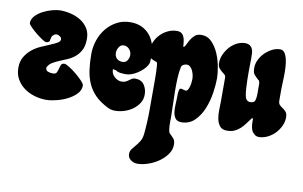

<svg xmlns="http://www.w3.org/2000/svg" viewBox="-79 -659 1707 1081"><g transform="rotate(10 774.5 -118.0)"><path d="M186 -504Q215 -504 246 -496.5Q277 -489 302.5 -473Q328 -457 344 -432Q360 -407 360 -372Q360 -333 347.5 -308.5Q335 -284 316 -268Q297 -252 274 -242Q251 -232 229 -223Q207 -214 189 -203Q171 -192 163 -173Q163 -156 177 -151.5Q191 -147 205 -147Q221 -147 226 -157Q231 -167 234 -179.5Q237 -192 241.5 -202Q246 -212 260 -212Q269 -212 289.5 -199Q310 -186 330.5 -169Q351 -152 367 -135Q383 -118 383 -109Q383 -81 361.5 -59.5Q340 -38 310 -23.5Q280 -9 247.5 -1.5Q215 6 193 6Q160 6 127 -3.5Q94 -13 67.5 -32Q41 -51 24.5 -79.5Q8 -108 8 -145Q8 -182 23.5 -208Q39 -234 62 -252.5Q85 -271 112.5 -283Q140 -295 163 -304.5Q186 -314 201.5 -323Q217 -332 217 -344Q217 -352 211 -357Q205 -362 199 -365Q193 -367 188 -367Q178 -367 171 -360Q163 -355 161 -346.5Q159 -338 157 -330Q157 -322 150.5 -318Q144 -314 136 -314Q130 -314 112.5 -325.5Q95 -337 76 -352.5Q57 -368 42.5 -383Q28 -398 28 -404Q28 -427 45.5 -445.5Q63 -464 88 -477Q113 -490 140 -497Q167 -504 186 -504Z M586 -507Q623 -507 650.5 -494Q678 -481 696.5 -459Q715 -437 725 -407Q735 -377 738 -344Q733 -330 733.5 -315Q734 -300 726 -286Q718 -272 704.5 -259.5Q691 -247 675 -236.5Q659 -226 642 -220Q625 -214 609 -214Q595 -214 579 -216Q563 -218 552 -226L534 -230V-226Q534 -203 553 -186Q572 -169 594 -169Q607 -169 616.5 -173.5Q626 -178 633.5 -184Q641 -190 648.5 -194.5Q656 -199 667 -199Q702 -199 718.5 -175Q735 -151 735 -119Q735 -92 721 -70Q707 -48 685 -32.5Q663 -17 637 -9Q611 -1 586 -1Q562 -1 543 -11Q497 -34 469 -62.5Q441 -91 425.5 -126.5Q410 -162 404.5 -203.5Q399 -245 399 -293Q399 -333 412 -371.5Q425 -410 449.5 -440Q474 -470 508.5 -488.5Q543 -507 586 -507ZM534 -324Q534 -304 546 -291.5Q558 -279 579 -279Q597 -279 606.5 -293Q616 -307 616 -324Q616 -343 603 -357.5Q590 -372 571 -372Q554 -372 544 -356Q534 -340 534 -324Z M992 -506Q1027 -506 1051.5 -480.5Q1076 -455 1091 -419.5Q1106 -384 1113 -345.5Q1120 -307 1120 -280Q1120 -245 1113 -197.5Q1106 -150 1088.5 -106.5Q1071 -63 1040.5 -32.5Q1010 -2 964 -2Q941 -2 930.5 -16Q920 -30 917 -50Q914 -70 915.5 -92Q917 -114 917 -131Q917 -145 917.5 -158.5Q918 -172 923 -185Q931 -190 940.5 -186Q950 -182 959 -182Q966 -182 971 -191Q976 -200 979 -212Q982 -224 983 -236Q984 -248 984 -253Q984 -262 981.5 -274.5Q979 -287 973.5 -299Q968 -311 959.5 -319Q951 -327 939 -327Q929 -327 919.5 -321.5Q910 -316 908 -305Q902 -276 900.5 -238.5Q899 -201 899.5 -162Q900 -123 901.5 -84.5Q903 -46 903 -16Q903 -8 902.5 5Q902 18 903 31.5Q904 45 906 56.5Q908 68 913 72Q928 86 937 97Q946 108 946 130Q946 160 927 186Q908 212 880 231Q852 250 820 260.5Q788 271 761 271Q741 271 723.5 258.5Q706 246 706 225Q706 209 715 196.5Q724 184 735.5 171Q747 158 757 141.5Q767 125 770 100Q777 30 777 -42Q777 -114 777 -185Q777 -192 777 -211.5Q777 -231 776.5 -252Q776 -273 774.5 -290.5Q773 -308 770 -311Q758 -316 748.5 -319.5Q739 -323 732.5 -328.5Q726 -334 722.5 -343.5Q719 -353 719 -370Q719 -396 730 -420.5Q741 -445 759.5 -463.5Q778 -482 802 -493Q826 -504 852 -504Q870 -504 879.5 -496Q889 -488 893.5 -475.5Q898 -463 899.5 -448.5Q901 -434 902 -422Q909 -422 915 -435Q921 -448 930 -464Q939 -480 953.5 -493Q968 -506 992 -506Z M1241 -503Q1260 -503 1270 -495.5Q1280 -488 1284.5 -476.5Q1289 -465 1289.5 -451Q1290 -437 1290 -423Q1290 -413 1289.5 -393.5Q1289 -374 1289 -350.5Q1289 -327 1289.5 -301.5Q1290 -276 1291.5 -253.5Q1293 -231 1296 -214.5Q1299 -198 1304 -192Q1313 -181 1327 -181Q1350 -181 1354.5 -196.5Q1359 -212 1359 -231V-293Q1357 -298 1356.5 -304Q1356 -310 1350 -312Q1341 -321 1335 -326.5Q1329 -332 1324.5 -338Q1320 -344 1318 -352.5Q1316 -361 1316 -376Q1316 -399 1327 -421.5Q1338 -444 1356 -462Q1374 -480 1396.5 -491.5Q1419 -503 1442 -503Q1458 -503 1467.5 -490Q1477 -477 1482 -456Q1487 -435 1488.5 -409.5Q1490 -384 1489.5 -360Q1489 -336 1488 -315.5Q1487 -295 1487 -284V-219Q1487 -201 1495.5 -193Q1504 -185 1514 -178.5Q1524 -172 1532.5 -162Q1541 -152 1541 -130Q1541 -105 1529.5 -81Q1518 -57 1499.5 -38Q1481 -19 1457 -7.5Q1433 4 1409 4Q1390 4 1380 -9Q1372 -14 1367.5 -24.5Q1363 -35 1361 -47.5Q1359 -60 1359 -72Q1359 -84 1359 -93H1352Q1339 -76 1327 -59.5Q1315 -43 1300.5 -29.5Q1286 -16 1268 -8Q1250 0 1225 0Q1197 0 1184 -17Q1171 -34 1166.5 -58Q1162 -82 1163 -108Q1164 -134 1164 -153V-291Q1164 -303 1156.5 -309.5Q1149 -316 1140 -323Q1131 -330 1123.5 -340Q1116 -350 1116 -369Q1116 -393 1126.5 -416.5Q1137 -440 1154 -459.5Q1171 -479 1194 -491Q1217 -503 1241 -503Z"/></g></svg>

Font: r_Neptun CAT
Style: Regular
Weight: 400
Foundry: Peter Wiegel, CAT-Fonts
Version: Version 1.000;June 8, 2024;FontCreator 14.0.0.2814 32-bit